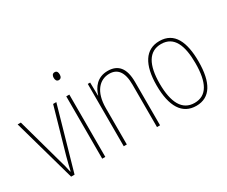

<svg xmlns="http://www.w3.org/2000/svg" viewBox="-115 -1059 1662 1406"><g transform="rotate(-30 716.5 -356.5)"><path d="M152 0H181L331 -527H304L196 -148C185 -108 177 -74 168 -35H165C157 -75 148 -109 136 -148L31 -527H4Z M429 -723C409 -723 403 -706 403 -690C403 -672 410 -657 428 -657C446 -657 454 -671 454 -691C454 -707 449 -723 429 -723ZM441 -527H415V0H441Z M770 -537C681 -537 638 -475 621 -416H619L617 -527H597V0H623V-308C623 -445 687 -513 770 -513C837 -513 878 -468 878 -359V0H904V-366C904 -485 856 -537 770 -537Z M1382 -264C1382 -428 1334 -537 1207 -537C1089 -537 1028 -440 1028 -265C1028 -88 1088 10 1207 10C1325 10 1382 -87 1382 -264ZM1054 -265C1054 -423 1103 -512 1207 -512C1317 -512 1356 -413 1356 -265C1356 -102 1310 -15 1206 -15C1102 -15 1054 -107 1054 -265Z"/></g></svg>

Font: Noto Sans Arabic UI Cn Th
Style: Regular
Weight: 100
Width: 3
Designer: Monotype Design Team, Nadine Chahine and Nizar Qandah
Foundry: Monotype Imaging Inc.
Version: Version 2.010